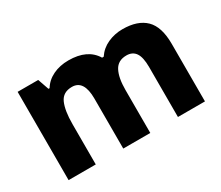

<svg xmlns="http://www.w3.org/2000/svg" viewBox="-101 -796 1192 1034"><g transform="rotate(-30 495.0 -279.5)"><path d="M729 -559Q823 -559 871.5 -511.5Q920 -464 920 -358V0H752V-311Q752 -371 733.5 -398.5Q715 -426 677 -426Q624 -426 602 -384.5Q580 -343 580 -267V0H412V-311Q412 -426 338 -426Q282 -426 261.5 -380.5Q241 -335 241 -250V0H72V-549H200L224 -480H231Q254 -518 296.5 -538.5Q339 -559 393 -559Q511 -559 558 -481H568Q594 -520 637 -539.5Q680 -559 729 -559Z"/></g></svg>

Font: Noto Sans Bengali ExtraBold
Style: Regular
Weight: 800
Designer: Jelle Bosma - Monotype Design Team
Foundry: Monotype Imaging Inc.
Version: Version 2.003; ttfautohint (v1.8.4.7-5d5b)